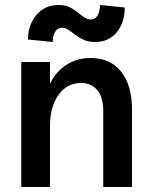

<svg xmlns="http://www.w3.org/2000/svg" viewBox="-20 -748 609 768"><path d="M304 -416Q248 -416 214 -368.5Q180 -321 180 -243V0H65V-500H180V-413Q203 -461 245.5 -488.5Q288 -516 343 -516Q421 -516 464.5 -461.5Q508 -407 508 -309V0H393V-305Q393 -358 369.5 -387Q346 -416 304 -416ZM214 -728Q241 -728 260 -718.5Q279 -709 299 -692Q313 -681 322.5 -675.5Q332 -670 343 -670Q361 -670 370.5 -686.5Q380 -703 380 -728L479 -718Q479 -658 447 -619Q415 -580 360 -580Q333 -580 314 -589Q295 -598 273 -615Q257 -627 248 -632Q239 -637 228 -637Q210 -637 200.5 -621Q191 -605 191 -580L92 -590Q92 -648 125.5 -688Q159 -728 214 -728Z"/></svg>

Font: MedMera Sans Semibold
Style: Regular
Weight: 600
Designer: Kasper Nordkvist
Foundry: UNCUT.wtf
Version: Version 1.300